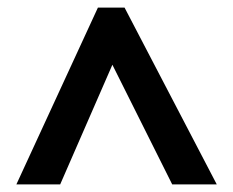

<svg xmlns="http://www.w3.org/2000/svg" viewBox="-20 -738 612 504"><path d="M23 -254 237 -718H307L549 -254H432L275 -568L138 -254Z"/></svg>

Font: Noto IKEA Arabic
Style: Bold
Weight: 700
Designer: Monotype Design Team
Foundry: Monotype Imaging Inc.
Version: Version 1.200